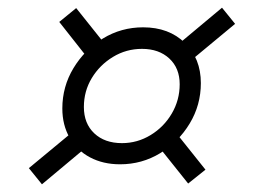

<svg xmlns="http://www.w3.org/2000/svg" viewBox="-20 -549 662 499"><path d="M292 -122Q248 -122 214 -140Q180 -158 161 -191Q142 -224 142 -267Q142 -324 171 -372Q200 -420 247.5 -449Q295 -478 352 -478Q419 -478 460.5 -437.5Q502 -397 502 -333Q502 -276 473 -228Q444 -180 396.5 -151Q349 -122 292 -122ZM89 -70 55 -112 183 -218 217 -177ZM469 -72 386 -176 431 -212 514 -108ZM297 -177Q337 -177 371.5 -198Q406 -219 426.5 -254Q447 -289 447 -330Q447 -372 420 -397Q393 -422 349 -422Q308 -422 273.5 -401Q239 -380 218.5 -346Q198 -312 198 -271Q198 -228 225 -202.5Q252 -177 297 -177ZM216 -388 134 -492 178 -528 261 -424ZM462 -380 429 -422 557 -529 591 -487Z"/></svg>

Font: Piazzolla 24pt
Style: Italic
Weight: 400
Italic angle: -11.3°
Designer: Juan Pablo del Peral
Foundry: Huerta Tipografica
Version: Version 2.005